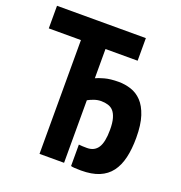

<svg xmlns="http://www.w3.org/2000/svg" viewBox="-128 -809 871 926"><g transform="rotate(20 307.5 -346.5)"><path d="M299 0H173V-584H8V-700H464V-584H299V-434Q313 -441 342 -449Q371 -457 414 -457Q446 -457 477 -447Q508 -437 532 -412Q556 -387 570.5 -343Q585 -299 585 -232Q585 -174 574.5 -129.5Q564 -85 541 -54.5Q518 -24 480.5 -8.5Q443 7 388 7Q347 7 336 3V-107Q343 -106 354.5 -105.5Q366 -105 378 -105Q416 -105 434.5 -133.5Q453 -162 453 -225Q453 -261 446.5 -283.5Q440 -306 429 -318.5Q418 -331 401.5 -336Q385 -341 366 -341Q347 -341 328 -334Q309 -327 299 -321Z"/></g></svg>

Font: PT Sans Narrow
Style: Bold
Weight: 700
Width: 3
Designer: A.Korolkova, O.Umpeleva, V.Yefimov
Foundry: ParaType Ltd
Version: Version 2.003W OFL